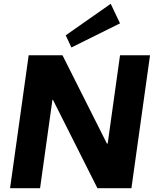

<svg xmlns="http://www.w3.org/2000/svg" viewBox="-20 -991 820 1011"><path d="M770 -700 672 0H493L259 -465H256L191 0H33L131 -700H309L543 -235H547L612 -700ZM612 -868 356 -741 326 -805 563 -971Z"/></svg>

Font: Pathway Extreme 28pt
Style: Bold Italic
Weight: 700
Italic angle: -8°
Designer: Eduardo Rodriguez Tunni
Foundry: Eduardo Rodriguez Tunni
Version: Version 1.001;gftools[0.9.26]